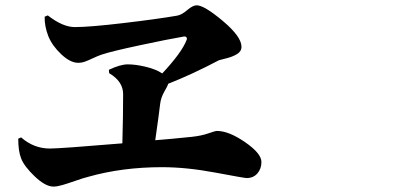

<svg xmlns="http://www.w3.org/2000/svg" viewBox="-20 -730 1540 724"><path d="M148.4 -667 160.2 -671.9Q216.8 -627.9 261.7 -627.9Q318.4 -627.9 446.3 -643.1Q574.2 -658.2 647.5 -670.9Q665 -673.8 686 -691.9Q707 -710 721.7 -710Q750 -710 820.3 -650.9Q890.6 -591.8 890.6 -553.7Q890.6 -536.1 873.5 -525.9Q856.4 -515.6 832.5 -509.8Q808.6 -503.9 805.7 -502.9Q708 -451.2 614.3 -414.1Q612.3 -406.2 599.6 -384.3Q586.9 -362.3 584 -338.9Q580.1 -303.7 565.4 -201.2Q616.2 -205.1 702.1 -213.9Q739.3 -217.8 765.6 -227.1Q792 -236.3 797.9 -236.3Q842.8 -236.3 904.3 -193.8Q965.8 -151.4 965.8 -119.1Q965.8 -93.8 950.7 -76.2Q935.5 -58.6 910.2 -58.6Q901.4 -58.6 792.5 -79.1Q683.6 -99.6 590.8 -99.6Q441.4 -99.6 313.5 -63.5Q293.9 -58.6 264.6 -48.3Q235.4 -38.1 215.3 -32.2Q195.3 -26.4 181.6 -26.4Q151.4 -26.4 111.3 -64.5Q71.3 -102.5 59.6 -132.8Q48.8 -160.2 48.8 -207L59.6 -211.9Q107.4 -169.9 168 -169.9Q207 -169.9 441.4 -189.5Q444.3 -292 444.3 -375Q444.3 -422.9 391.6 -454.1L390.6 -466.8Q433.6 -487.3 461.9 -487.3Q492.2 -487.3 530.3 -478Q568.4 -468.8 591.8 -453.1Q665 -531.2 683.6 -579.1Q686.5 -585.9 682.6 -589.8Q678.7 -593.8 670.9 -591.8Q618.2 -583 506.3 -559.1Q394.5 -535.2 361.3 -523.4Q347.7 -518.6 330.1 -510.3Q312.5 -502 300.3 -497.6Q288.1 -493.2 274.4 -493.2Q245.1 -493.2 210.9 -525.4Q176.8 -557.6 162.1 -593.8Q147.5 -631.8 148.4 -667Z"/></svg>

Font: Bpmf Zihi Serif Heavy
Style: Heavy
Weight: 900
Foundry: But Ko
Version: Version 1.320